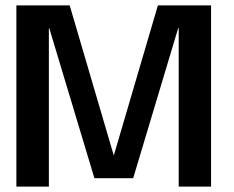

<svg xmlns="http://www.w3.org/2000/svg" viewBox="-20 -695 870 715"><path d="M41 0H162V-590H163.5L331.5 -31.5H476L643.5 -590H645.5V0H766V-675H568L403.5 -115H404L239.5 -675H41Z"/></svg>

Font: Anybody UltraCondensed Thin Medium
Style: Regular
Weight: 500
Version: Version 1.111